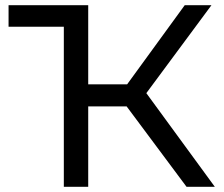

<svg xmlns="http://www.w3.org/2000/svg" viewBox="-20 -720 865 740"><path d="M692 -700 470 -395H320V-700H13V-617H226V0H320V-310H468L699 0H808L544 -361L795 -700Z"/></svg>

Font: Montserrat-Alt1 Med
Style: Regular
Weight: 500
Designer: Differentunic
Foundry: Differentunic
Version: Version 7.222